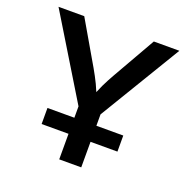

<svg xmlns="http://www.w3.org/2000/svg" viewBox="-129 -852 961 976"><g transform="rotate(20 351.5 -364.0)"><path d="M293 0V-286.6L24.4 -727.5H163.6L297.9 -496.6Q319.3 -459.5 336.2 -424.6Q353 -389.6 371.1 -338.9H335.9Q354 -390.6 370.8 -425.8Q387.7 -460.9 408.2 -496.6L540 -727.5H678.2L412.1 -286.6V0ZM147.5 -138.2V-225.1H557.6V-138.2Z"/></g></svg>

Font: Inter
Style: 540
Weight: 540
Designer: Rasmus Andersson
Foundry: rsms
Version: Version 4.001;git-66647c0bb